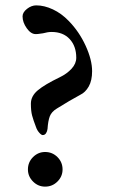

<svg xmlns="http://www.w3.org/2000/svg" viewBox="-20 -681 423 715"><path d="M114 -208Q104 -234 99.5 -251Q95 -268 95 -295Q95 -323 120.5 -344.5Q146 -366 202 -393Q229 -406 246.5 -425Q264 -444 264 -466Q264 -509 239.5 -535.5Q215 -562 172 -562Q158 -562 140 -557Q137 -557 129 -555.5Q121 -554 113 -554Q95 -554 79.5 -576Q64 -598 64 -620Q64 -635 80.5 -648Q97 -661 115 -661Q145 -661 177 -646Q209 -631 236 -603Q275 -563 299 -510.5Q323 -458 323 -416Q323 -381 310.5 -359Q298 -337 279 -328Q240 -307 192 -277Q172 -265 165.5 -248Q159 -231 157 -201Q156 -192 151.5 -185Q147 -178 139 -178Q134 -178 126 -187Q118 -196 114 -208ZM84 -50Q84 -77 103 -96Q122 -115 148 -115Q175 -115 194 -96Q213 -77 213 -50Q213 -24 194 -5Q175 14 148 14Q122 14 103 -5Q84 -24 84 -50Z"/></svg>

Font: EB Garamond Medium
Style: Regular
Weight: 500
Designer: Georg Duffner and Octavio Pardo
Foundry: Georg Duffner
Version: Version 1.000